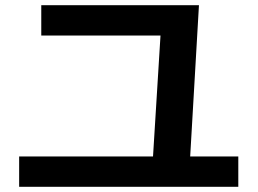

<svg xmlns="http://www.w3.org/2000/svg" viewBox="-20 -719 978 729"><path d="M52.7 -125H561L589.4 -584H136.7V-699.2H735.4L702.1 -125H884.8V-9.8H52.7Z"/></svg>

Font: Pretendard JP
Style: Bold
Weight: 700
Designer: Base glyphs from Inter by Rasmus Andersson; Hangeul glyphs from Noto Sans CJK(Source Han Sans) by Jang Soo-young and Kan
Foundry: Kil Hyung-jin
Version: Version 1.309